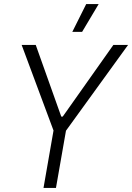

<svg xmlns="http://www.w3.org/2000/svg" viewBox="-20 -920 647 940"><path d="M193 0H254L303 -280L607 -700H535L287 -349H280L155 -700H86L242 -281ZM463 -900H402L334 -764H382Z"/></svg>

Font: Fixel Text 20240404 Light
Style: Italic
Weight: 300
Width: 4
Italic angle: -10°
Designer: AlfaBravo + MacPaw
Foundry: Kyrylo Tkachov, Marchela Mozhyna, Serhii Makarenko, Maria Weinstein, Zakhar Kryvoshyya
Version: Version 1.211;Glyphs 3.2 (3225)